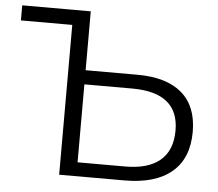

<svg xmlns="http://www.w3.org/2000/svg" viewBox="-51 -756 921 812"><g transform="rotate(5 410.0 -350.0)"><path d="M776 -230Q776 -117 706.5 -58.5Q637 0 506 0H229V-636H11V-700H302V-450H522Q646 -450 711 -394Q776 -338 776 -230ZM703 -229Q703 -390 505 -390H302V-59H505Q602 -59 652.5 -102Q703 -145 703 -229Z"/></g></svg>

Font: APTA Sans Regular
Style: Regular
Weight: 400
Version: Version 7.200